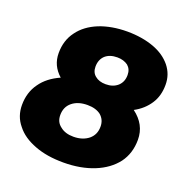

<svg xmlns="http://www.w3.org/2000/svg" viewBox="-130 -832 929 964"><g transform="rotate(20 334.5 -350.0)"><path d="M553 -355C600 -320 624 -276 624 -221C624 -173 611 -131 585 -96C558 -61 521 -34 474 -15C427 4 372 14 311 14C252 14 201 6 157 -11C112 -28 78 -51 54 -82C29 -112 17 -147 17 -187C17 -232 29 -271 53 -304C76 -337 110 -363 153 -382C118 -413 101 -450 101 -495C101 -540 113 -579 138 -612C162 -645 196 -670 240 -688C283 -705 333 -714 389 -714C442 -714 490 -706 531 -691C572 -676 603 -654 626 -626C649 -597 660 -565 660 -528C660 -489 651 -455 632 -426C613 -397 587 -373 553 -355ZM386 -575C359 -575 338 -568 322 -554C306 -539 298 -519 298 -494C298 -473 305 -457 319 -446C333 -434 352 -428 376 -428C402 -428 423 -435 440 -450C456 -465 464 -484 464 -509C464 -530 457 -546 443 -558C428 -569 409 -575 386 -575ZM314 -125C347 -125 374 -134 395 -151C415 -168 425 -190 425 -219C425 -244 416 -263 399 -278C381 -292 357 -299 327 -299C294 -299 267 -291 246 -274C225 -257 215 -234 215 -205C215 -180 224 -161 243 -147C261 -132 285 -125 314 -125Z"/></g></svg>

Font: My Font
Style: Italic
Weight: 500
Designer: Julieta Ulanovsky
Foundry: Julieta Ulanovsky
Version: ""